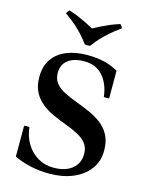

<svg xmlns="http://www.w3.org/2000/svg" viewBox="-138 -1024 867 1123"><g transform="rotate(15 296.0 -462.5)"><path d="M269 14Q213 14 158 2Q103 -10 58 -32V-219Q74 -222 90 -219Q96 -163 122.5 -119.5Q149 -76 191.5 -51Q234 -26 286 -26Q358 -26 399 -59.5Q440 -93 440 -150Q440 -188 420 -213Q400 -238 367 -255.5Q334 -273 294.5 -287.5Q255 -302 215.5 -319.5Q176 -337 143 -362.5Q110 -388 90 -425.5Q70 -463 70 -519Q70 -582 99.5 -625.5Q129 -669 183 -691.5Q237 -714 309 -714Q372 -714 417 -702Q462 -690 497 -669V-502Q481 -499 465 -502Q456 -579 414.5 -626.5Q373 -674 302 -674Q240 -674 204 -647Q168 -620 168 -568Q168 -531 188.5 -506Q209 -481 243 -464Q277 -447 317.5 -432Q358 -417 398.5 -399.5Q439 -382 473 -356.5Q507 -331 527.5 -293Q548 -255 548 -198Q548 -135 513.5 -87.5Q479 -40 416.5 -13Q354 14 269 14ZM448 -939Q459 -929 463 -917Q423 -888 398 -866Q373 -844 353 -822.5Q333 -801 310 -770Q294 -767 278 -770Q255 -801 235 -822.5Q215 -844 190.5 -866Q166 -888 125 -917Q129 -929 140 -939Q174 -928 199 -917.5Q224 -907 246 -896Q268 -885 294 -871Q320 -885 342 -896Q364 -907 389 -917.5Q414 -928 448 -939Z"/></g></svg>

Font: Poltawski Nowy Medium
Style: Regular
Weight: 500
Version: Version 1.001;gftools[0.9.25]